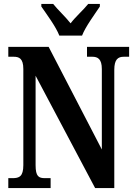

<svg xmlns="http://www.w3.org/2000/svg" viewBox="-20 -951 685 971"><path d="M280 -771H395C412 -816 460 -880 485 -918V-931H426C404 -903 361 -865 337 -833C312 -865 271 -903 249 -931H189V-918C215 -880 263 -816 280 -771ZM22 0H236V-50H208C176 -50 160 -58 160 -116V-568L461 0H558V-598C558 -651 577 -664 606 -664H633V-714H420V-664H447C474 -664 495 -653 495 -602V-195L226 -714H22V-664H49C76 -664 98 -656 98 -602V-116C98 -58 77 -50 43 -50H22Z"/></svg>

Font: Noto Serif Myanmar ExtraCondensed
Style: Bold
Weight: 700
Width: 2
Designer: Ben Mitchell and the Monotype Design Team
Foundry: Monotype Imaging Inc.
Version: Version 2.106